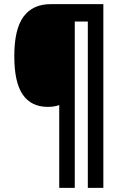

<svg xmlns="http://www.w3.org/2000/svg" viewBox="-20 -780 592 927"><path d="M479 127H404V-676H341V127H266V-273Q244 -264 210 -264Q131 -264 90 -323Q49 -382 49 -509Q49 -639 93.5 -699.5Q138 -760 225 -760H479Z"/></svg>

Font: Noto Sans Gujarati Condensed
Style: Bold
Weight: 700
Width: 3
Designer: Jelle Bosma - Monotype Design Team, Universal Thirst
Foundry: Monotype Imaging Inc.
Version: Version 2.106; ttfautohint (v1.8.4.7-5d5b)